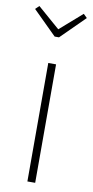

<svg xmlns="http://www.w3.org/2000/svg" viewBox="-92 -793 401 830"><g transform="rotate(10 108.5 -378.0)"><path d="M206.1 -755.9 222.2 -740.2 118.2 -637.2H99.1L-4.9 -740.2L11.2 -755.9L108.9 -670.9ZM126 -520V0H91.8V-520Z"/></g></svg>

Font: Fira Sans Compressed UltraLight
Style: Regular
Weight: 200
Width: 1
Designer: Carrois Corporate & Edenspiekermann AG
Foundry: Carrois Corporate GbR & Edenspiekermann AG
Version: Version 4.203;PS 004.203;hotconv 1.0.88;makeotf.lib2.5.64775